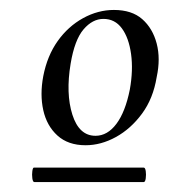

<svg xmlns="http://www.w3.org/2000/svg" viewBox="-20 -650 339 386"><path d="M152 -358Q117 -358 95.5 -377.5Q74 -397 67 -428.5Q60 -460 67 -497Q75 -538 96 -567.5Q117 -597 147 -613.5Q177 -630 209 -630Q245 -630 266 -611.5Q287 -593 295 -562.5Q303 -532 295 -495Q288 -452 265.5 -421.5Q243 -391 213 -374.5Q183 -358 152 -358ZM49 -284Q46 -284 45 -291.5Q44 -299 45 -306Q46 -313 48 -313H269Q272 -313 273 -306Q274 -299 273 -291.5Q272 -284 269 -284ZM172 -377Q196 -377 214 -401Q232 -425 241 -470Q248 -509 243.5 -541.5Q239 -574 225 -593Q211 -612 188 -612Q166 -612 148 -591Q130 -570 122 -522Q112 -462 125.5 -419.5Q139 -377 172 -377Z"/></svg>

Font: Cormorant Light SemiBold
Style: Italic
Weight: 600
Italic angle: -10°
Version: Version 4.000